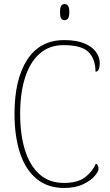

<svg xmlns="http://www.w3.org/2000/svg" viewBox="-20 -923 545 953"><path d="M298 10Q217 10 162 -35Q107 -80 79.5 -163Q52 -246 52 -358Q52 -529 115 -626.5Q178 -724 299 -724Q360 -724 399 -707.5Q438 -691 456.5 -665Q475 -639 475 -611Q475 -567 454 -567Q454 -629 420 -664Q386 -699 295 -699Q224 -699 176 -656Q128 -613 104 -536.5Q80 -460 80 -358Q80 -255 104 -178Q128 -101 176 -58Q224 -15 298 -15Q365 -15 402 -43Q439 -71 456 -111Q469 -104 469 -85Q469 -72 450 -49.5Q431 -27 392.5 -8.5Q354 10 298 10ZM301 -823Q290 -823 284 -831Q278 -839 278 -863Q278 -886 284 -894.5Q290 -903 301 -903Q311 -903 317.5 -894.5Q324 -886 324 -863Q324 -839 317.5 -831Q311 -823 301 -823Z"/></svg>

Font: Noto Serif Tamil SemiCondensed Thin
Style: Italic
Weight: 100
Width: 4
Italic angle: -12°
Designer: Indian Type Foundry, Tom Grace, and the Monotype Design Team
Foundry: Monotype Imaging Inc.
Version: Version 2.003; ttfautohint (v1.8.4.7-5d5b)